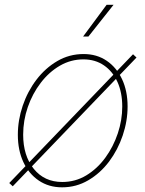

<svg xmlns="http://www.w3.org/2000/svg" viewBox="-20 -779 613 809"><path d="M241.7 10.3Q185.5 10.3 143.6 -18.1Q101.6 -46.4 78.4 -96.2Q55.2 -146 55.2 -210.9Q55.2 -272.9 75.7 -333.5Q96.2 -394 133.5 -443.1Q170.9 -492.2 221.4 -521.7Q272 -551.3 332 -551.3Q388.2 -551.3 429.7 -522.9Q471.2 -494.6 494.4 -445.1Q517.6 -395.5 517.6 -330.6Q517.6 -269 497.1 -208.3Q476.6 -147.5 439.5 -98.1Q402.3 -48.8 351.8 -19.3Q301.3 10.3 241.7 10.3ZM242.2 -12.2Q297.4 -12.2 343.5 -40Q389.6 -67.9 423.6 -114.3Q457.5 -160.6 476.3 -216.8Q495.1 -272.9 495.1 -330.1Q495.1 -388.7 475.1 -433.3Q455.1 -478 418.2 -503.4Q381.3 -528.8 331.5 -528.8Q278.3 -528.8 232.4 -502.2Q186.5 -475.6 151.6 -429.9Q116.7 -384.3 97.2 -327.9Q77.6 -271.5 77.6 -211.4Q77.6 -123 122.3 -67.6Q167 -12.2 242.2 -12.2ZM33.7 5.9 19 -7.8 540.5 -550.3 555.2 -536.6ZM330.1 -625 429.2 -758.8H458.5L352.5 -625Z"/></svg>

Font: Inter 16pt Thin
Style: Italic
Weight: 250
Italic angle: -9.3988°
Version: Version 4.001;git-66647c0bb